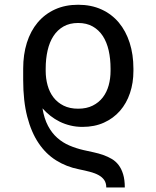

<svg xmlns="http://www.w3.org/2000/svg" viewBox="-20 -573 671 824"><path d="M436.1 231.5Q436.1 212.4 427.4 199.8Q418.7 187.1 403.2 178.6Q387.8 170.1 366.1 164.4Q344.5 158.7 318.2 153.4Q264.9 142.8 221.1 115.4Q177.2 88.1 145.8 41.5Q114.3 -5 96.9 -72.3Q79.5 -139.6 79.5 -230.1V-278.4Q79.5 -339.1 95.3 -389.6Q111.2 -440 141.5 -476.2Q171.9 -512.4 215.7 -532.5Q259.6 -552.6 315.3 -552.6Q371.4 -552.6 415.5 -532.5Q459.5 -512.4 489.9 -476.2Q520.2 -440 536.4 -389.6Q552.6 -339.1 552.6 -278.4V-268.5Q552.6 -217.3 537.8 -173.5Q523.1 -129.6 494.9 -97.3Q466.6 -65 426.1 -46.7Q385.7 -28.4 333.8 -28.4Q306.8 -28.4 282.5 -34.3Q258.2 -40.1 236.7 -50.6Q215.2 -61.1 196.6 -75.8Q177.9 -90.6 162.3 -108Q169.7 -63.6 186.1 -32.8Q202.4 -2.1 225.7 18.5Q248.9 39.1 277.5 51.3Q306.1 63.6 338.1 71Q360.1 76 381.7 80.6Q403.4 85.2 423.1 92.2Q442.8 99.1 459.9 109.2Q476.9 119.3 489.2 135.5Q501.4 151.6 508.5 175.1Q515.6 198.5 515.6 231.5ZM315.3 -106.5Q351.6 -106.5 377.8 -119.7Q404.1 -132.8 421.2 -155Q438.2 -177.2 446.4 -206.7Q454.5 -236.2 454.5 -268.5V-278.4Q454.5 -320.7 446.4 -356.5Q438.2 -392.4 421.2 -418.5Q404.1 -444.6 377.8 -459.5Q351.6 -474.4 315.3 -474.4Q279.1 -474.4 252.8 -459.5Q226.6 -444.6 209.5 -418.5Q192.5 -392.4 184.3 -356.5Q176.1 -320.7 176.1 -278.4V-268.5Q176.1 -236.2 184.3 -206.7Q192.5 -177.2 209.5 -155Q226.6 -132.8 252.8 -119.7Q279.1 -106.5 315.3 -106.5Z"/></svg>

Font: Fast_Sans
Style: Regular
Weight: 400
Designer: Rasmus Andersson
Foundry: rsms
Version: Version 3.018;git-588b23468